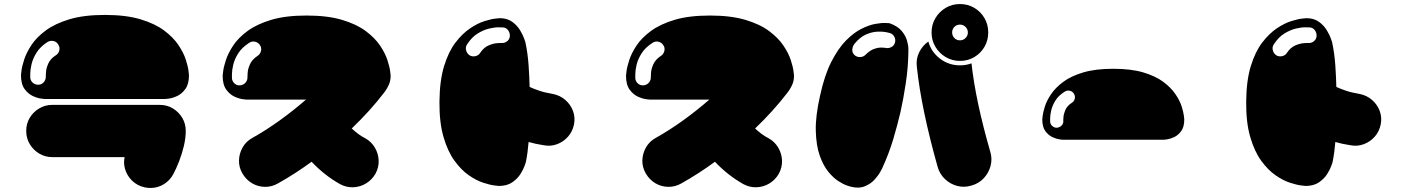

<svg xmlns="http://www.w3.org/2000/svg" viewBox="-20 -719 7040 952"><path d="M203 -228Q203 -228 185 -230Q167 -232 143.5 -242.5Q120 -253 102 -277.5Q84 -302 84 -347Q84 -347 86.5 -368.5Q89 -390 100 -424Q111 -458 136 -496Q161 -534 207 -568Q253 -602 324.5 -623.5Q396 -645 500 -645Q604 -645 676 -623.5Q748 -602 793.5 -568Q839 -534 864.5 -496Q890 -458 901 -424Q912 -390 914.5 -368.5Q917 -347 917 -347Q917 -302 899 -277.5Q881 -253 857.5 -242.5Q834 -232 816 -230Q798 -228 798 -228Q798 -228 761 -228Q724 -228 657 -228Q590 -228 500 -228Q411 -228 344 -228Q277 -228 240 -228Q203 -228 203 -228ZM216 -511Q180 -488 161.5 -458.5Q143 -429 136.5 -401Q130 -373 130 -354Q130 -335 130 -333Q132 -317 144 -307.5Q156 -298 172 -299Q188 -300 198 -312.5Q208 -325 207 -341Q207 -342 208 -361Q209 -380 219.5 -404Q230 -428 257 -445Q270 -453 274 -468.5Q278 -484 269 -498Q261 -512 245.5 -515.5Q230 -519 216 -511ZM772 -199Q808 -199 837 -181.5Q866 -164 883.5 -135Q901 -106 901 -70Q901 -34 891.5 5.5Q882 45 868 81Q854 117 839 145Q822 176 793 194Q764 212 730 213Q696 214 664 198Q631 180 613 149Q595 118 595 84Q595 78 596 72Q597 66 598 60Q598 60 550.5 60Q503 60 421.5 60Q340 60 239 60Q204 60 174.5 42.5Q145 25 127.5 -4.5Q110 -34 110 -70Q110 -106 127.5 -135Q145 -164 174.5 -181.5Q204 -199 239 -199Z M1203 -225Q1203 -225 1185 -227Q1167 -229 1143.5 -239.5Q1120 -250 1102 -274.5Q1084 -299 1084 -344Q1084 -344 1086.5 -365.5Q1089 -387 1100 -421Q1111 -455 1136 -493Q1161 -531 1207 -565Q1253 -599 1324.5 -620.5Q1396 -642 1500 -642Q1604 -642 1676 -620.5Q1748 -599 1793.5 -565Q1839 -531 1864.5 -493Q1890 -455 1901 -421Q1912 -387 1914.5 -365.5Q1917 -344 1917 -344Q1917 -319 1908.5 -300Q1900 -281 1892 -270Q1884 -259 1884 -259Q1815 -169 1724 -82Q1739 -68 1755.5 -55.5Q1772 -43 1790 -34Q1821 -17 1838.5 12.5Q1856 42 1857.5 76Q1859 110 1842 142Q1824 173 1795 190.5Q1766 208 1732 209.5Q1698 211 1666 194Q1588 150 1525 83Q1443 143 1359 190Q1328 208 1293.5 207.5Q1259 207 1229.5 189.5Q1200 172 1182 141Q1164 110 1165 76Q1166 42 1183 12Q1200 -18 1231 -35Q1299 -73 1367 -122Q1435 -171 1497 -225Q1488 -225 1456.5 -225Q1425 -225 1381.5 -225Q1338 -225 1291 -225Q1244 -225 1203 -225ZM1216 -507Q1180 -484 1161.5 -455Q1143 -426 1136.5 -398Q1130 -370 1130 -351Q1130 -332 1130 -330Q1132 -314 1144 -304Q1156 -294 1172 -296Q1188 -298 1198 -310Q1208 -322 1207 -338Q1207 -340 1208 -358.5Q1209 -377 1219.5 -400.5Q1230 -424 1257 -442Q1270 -450 1274 -466Q1278 -482 1269 -495Q1261 -508 1245.5 -512Q1230 -516 1216 -507Z M2722 -253Q2757 -246 2783 -223.5Q2809 -201 2821 -169Q2833 -137 2826 -102Q2819 -67 2796.5 -41.5Q2774 -16 2742 -4Q2710 8 2675 1Q2655 -2 2636.5 -6Q2618 -10 2601 -15Q2599 10 2595.5 36.5Q2592 63 2587 86Q2587 86 2581 103.5Q2575 121 2560.5 144Q2546 167 2520 185Q2494 203 2453 203Q2453 203 2431.5 200.5Q2410 198 2376 187Q2342 176 2304.5 150Q2267 124 2233.5 78Q2200 32 2179 -40Q2158 -112 2159 -216Q2160 -320 2182 -391.5Q2204 -463 2238.5 -508Q2273 -553 2311 -578.5Q2349 -604 2383 -614.5Q2417 -625 2438.5 -627Q2460 -629 2460 -629Q2497 -628 2521 -610Q2545 -592 2559 -568.5Q2573 -545 2579 -527.5Q2585 -510 2585 -510Q2597 -454 2601 -394Q2605 -334 2606 -288Q2623 -280 2651.5 -270Q2680 -260 2722 -253ZM2508 -540Q2509 -556 2499.5 -569Q2490 -582 2474 -583Q2472 -583 2453 -583.5Q2434 -584 2406 -577.5Q2378 -571 2348.5 -553Q2319 -535 2296 -499Q2287 -486 2291 -470Q2295 -454 2308 -445Q2321 -437 2337 -440.5Q2353 -444 2361 -457Q2379 -484 2403 -494Q2427 -504 2445.5 -505Q2464 -506 2465 -506Q2481 -504 2494 -514Q2507 -524 2508 -540Z M3203 -225Q3203 -225 3185 -227Q3167 -229 3143.5 -239.5Q3120 -250 3102 -274.5Q3084 -299 3084 -344Q3084 -344 3086.5 -365.5Q3089 -387 3100 -421Q3111 -455 3136 -493Q3161 -531 3207 -565Q3253 -599 3324.5 -620.5Q3396 -642 3500 -642Q3604 -642 3676 -620.5Q3748 -599 3793.5 -565Q3839 -531 3864.5 -493Q3890 -455 3901 -421Q3912 -387 3914.5 -365.5Q3917 -344 3917 -344Q3917 -319 3908.5 -300Q3900 -281 3892 -270Q3884 -259 3884 -259Q3815 -169 3724 -82Q3739 -68 3755.5 -55.5Q3772 -43 3790 -34Q3821 -17 3838.5 12.5Q3856 42 3857.5 76Q3859 110 3842 142Q3824 173 3795 190.5Q3766 208 3732 209.5Q3698 211 3666 194Q3588 150 3525 83Q3443 143 3359 190Q3328 208 3293.5 207.5Q3259 207 3229.5 189.5Q3200 172 3182 141Q3164 110 3165 76Q3166 42 3183 12Q3200 -18 3231 -35Q3299 -73 3367 -122Q3435 -171 3497 -225Q3488 -225 3456.5 -225Q3425 -225 3381.5 -225Q3338 -225 3291 -225Q3244 -225 3203 -225ZM3216 -507Q3180 -484 3161.5 -455Q3143 -426 3136.5 -398Q3130 -370 3130 -351Q3130 -332 3130 -330Q3132 -314 3144 -304Q3156 -294 3172 -296Q3188 -298 3198 -310Q3208 -322 3207 -338Q3207 -340 3208 -358.5Q3209 -377 3219.5 -400.5Q3230 -424 3257 -442Q3270 -450 3274 -466Q3278 -482 3269 -495Q3261 -508 3245.5 -512Q3230 -516 3216 -507Z M4390 -604Q4430 -590 4450 -566.5Q4470 -543 4477 -518.5Q4484 -494 4484 -477.5Q4484 -461 4484 -461Q4483 -384 4471 -305Q4459 -226 4445 -164Q4431 -103 4409.5 -30.5Q4388 42 4354 116Q4354 116 4344.5 133.5Q4335 151 4316 172Q4297 193 4267 205Q4237 217 4196 206Q4196 206 4179 200.5Q4162 195 4137 179Q4112 163 4087 132.5Q4062 102 4044.5 52.5Q4027 3 4025 -70Q4023 -143 4046 -244Q4068 -346 4102 -412.5Q4136 -479 4174.5 -518Q4213 -557 4251 -576Q4289 -595 4320.5 -600.5Q4352 -606 4371 -605Q4390 -604 4390 -604ZM4417 -506Q4422 -521 4415 -535.5Q4408 -550 4393 -555Q4391 -556 4374 -559.5Q4357 -563 4330.5 -562Q4304 -561 4274 -548Q4244 -535 4217 -502Q4207 -489 4206 -473.5Q4205 -458 4216 -447Q4227 -436 4243.5 -436Q4260 -436 4271 -447Q4294 -470 4315.5 -477Q4337 -484 4352 -483Q4367 -482 4368 -482Q4383 -478 4397.5 -484.5Q4412 -491 4417 -506ZM4797 -405Q4817 -220 4890 33Q4901 69 4891.5 104Q4882 139 4857.5 165Q4833 191 4797 201Q4761 212 4726.5 203Q4692 194 4665.5 169Q4639 144 4629 108Q4589 -34 4563 -158.5Q4537 -283 4526 -388Q4521 -426 4537.5 -459.5Q4554 -493 4583 -513Q4597 -462 4640.5 -428.5Q4684 -395 4740 -395Q4771 -395 4797 -405ZM4740 -699Q4779 -699 4811 -680Q4843 -661 4861.5 -629Q4880 -597 4880 -558Q4880 -519 4861.5 -487Q4843 -455 4811 -436Q4779 -417 4740 -417Q4701 -417 4669 -436Q4637 -455 4618 -487Q4599 -519 4599 -558Q4599 -597 4618 -629Q4637 -661 4669 -680Q4701 -699 4740 -699ZM4740 -519Q4756 -519 4767.5 -530.5Q4779 -542 4779 -558Q4779 -574 4767.5 -585.5Q4756 -597 4740 -597Q4723 -597 4712 -585.5Q4701 -574 4701 -558Q4701 -542 4712 -530.5Q4723 -519 4740 -519Z M5500 -378Q5588 -378 5648.5 -360Q5709 -342 5747.5 -313.5Q5786 -285 5808 -252.5Q5830 -220 5839 -191.5Q5848 -163 5850 -145Q5852 -127 5852 -127Q5852 -89 5836.5 -68.5Q5821 -48 5801.5 -39Q5782 -30 5766.5 -28Q5751 -26 5751 -26Q5751 -26 5682 -26Q5613 -26 5500 -26Q5387 -26 5318 -26Q5249 -26 5249 -26Q5249 -26 5233.5 -28Q5218 -30 5198.5 -39Q5179 -48 5163.5 -68.5Q5148 -89 5148 -127Q5148 -127 5150 -145Q5152 -163 5161 -191.5Q5170 -220 5192 -252.5Q5214 -285 5252.5 -313.5Q5291 -342 5351.5 -360Q5412 -378 5500 -378ZM5294 -209Q5306 -216 5309 -229.5Q5312 -243 5305 -254Q5298 -266 5284.5 -269Q5271 -272 5260 -265Q5229 -246 5213.5 -221Q5198 -196 5192.5 -172.5Q5187 -149 5187 -132.5Q5187 -116 5187 -115Q5188 -102 5199 -93Q5210 -84 5223 -86Q5236 -88 5245 -98Q5254 -108 5252 -122Q5252 -123 5253 -138.5Q5254 -154 5262.5 -174Q5271 -194 5294 -209Z M6722 -253Q6757 -246 6783 -223.5Q6809 -201 6821 -169Q6833 -137 6826 -102Q6819 -67 6796.5 -41.5Q6774 -16 6742 -4Q6710 8 6675 1Q6655 -2 6636.5 -6Q6618 -10 6601 -15Q6599 10 6595.5 36.5Q6592 63 6587 86Q6587 86 6581 103.5Q6575 121 6560.5 144Q6546 167 6520 185Q6494 203 6453 203Q6453 203 6431.5 200.5Q6410 198 6376 187Q6342 176 6304.5 150Q6267 124 6233.5 78Q6200 32 6179 -40Q6158 -112 6159 -216Q6160 -320 6182 -391.5Q6204 -463 6238.5 -508Q6273 -553 6311 -578.5Q6349 -604 6383 -614.5Q6417 -625 6438.5 -627Q6460 -629 6460 -629Q6497 -628 6521 -610Q6545 -592 6559 -568.5Q6573 -545 6579 -527.5Q6585 -510 6585 -510Q6597 -454 6601 -394Q6605 -334 6606 -288Q6623 -280 6651.5 -270Q6680 -260 6722 -253ZM6508 -540Q6509 -556 6499.5 -569Q6490 -582 6474 -583Q6472 -583 6453 -583.5Q6434 -584 6406 -577.5Q6378 -571 6348.5 -553Q6319 -535 6296 -499Q6287 -486 6291 -470Q6295 -454 6308 -445Q6321 -437 6337 -440.5Q6353 -444 6361 -457Q6379 -484 6403 -494Q6427 -504 6445.5 -505Q6464 -506 6465 -506Q6481 -504 6494 -514Q6507 -524 6508 -540Z"/></svg>

Font: Nikukyu
Style: Regular
Weight: 400
Version: Version 1.00